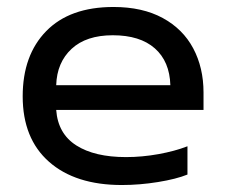

<svg xmlns="http://www.w3.org/2000/svg" viewBox="-20 -515 648 550"><path d="M45 -239Q45 -357 112.5 -426Q180 -495 305 -495Q388 -495 446 -463.5Q504 -432 533.5 -376.5Q563 -321 563 -250V-200H141Q146 -132 198.5 -98.5Q251 -65 341 -65Q387 -65 434 -73.5Q481 -82 517 -96V-15Q485 -2 432.5 6.5Q380 15 329 15Q196 15 120.5 -51.5Q45 -118 45 -239ZM468 -271Q466 -339 423.5 -376.5Q381 -414 303 -414Q227 -414 185 -375Q143 -336 141 -271Z"/></svg>

Font: Prompt
Style: Regular
Weight: 400
Designer: Katatrad Team
Foundry: CadsonDemak
Version: Version 1.001